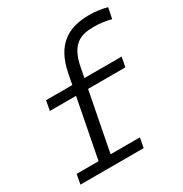

<svg xmlns="http://www.w3.org/2000/svg" viewBox="-183 -939 1027 1078"><g transform="rotate(-30 330.5 -400.0)"><path d="M647 -715.5 661 -785C623.5 -795.5 585 -800.5 546.5 -800.5C413.5 -800.5 315 -747.5 281.5 -575.5L268 -507H98L86 -444H256L182 -63H40L28 0H438L450 -63H260L334 -444H575.5L588 -507H346.5L359 -571.5C385.5 -706 448.5 -730 536 -730C578.5 -730 611.5 -724.5 647 -715.5Z"/></g></svg>

Font: Monaspace Neon Light
Style: Italic
Weight: 300
Italic angle: -11°
Designer: Riley Cran & the Lettermatic Team
Foundry: Lettermatic
Version: Version 1.200 (Monaspace Neon)